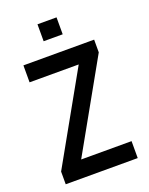

<svg xmlns="http://www.w3.org/2000/svg" viewBox="-135 -781 661 852"><g transform="rotate(-20 195.0 -355.0)"><path d="M25 0V-60L261 -480H29V-560H363V-500L127 -80H365V0ZM150 -630V-710H240V-630Z"/></g></svg>

Font: Tektur SemiCondensed
Style: Regular
Weight: 400
Width: 4
Designer: Adam Jagosz
Foundry: Adam Jagosz
Version: Version 1.005;gftools[0.9.30]